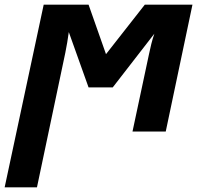

<svg xmlns="http://www.w3.org/2000/svg" viewBox="-53 -566 866 826"><path d="M-33 240H106L228 -339C234 -369 239 -398 243 -428L328 -190H432L611 -421C601 -392 594 -362 588 -333L517 0H660L775 -546H570L403 -333L328 -546H135Z"/></svg>

Font: Noto Sans
Style: Bold Italic
Weight: 700
Italic angle: -12°
Designer: Monotype Design Team
Foundry: Monotype Imaging Inc.
Version: Version 2.013